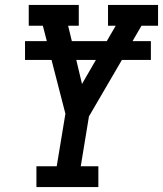

<svg xmlns="http://www.w3.org/2000/svg" viewBox="-20 -755 658 775"><path d="M127 0V-84H209L244 -296L188 -513H81V-589H169L153 -651H96V-735H298V-651H255L270 -589H411L447 -651H416V-735H618V-651H551L515 -589H589V-513H472L339 -285L306 -84H377V0ZM311 -416 367 -513H288Z"/></svg>

Font: Iosevka Etoile Medium Oblique
Style: Regular
Weight: 500
Italic angle: -9°
Designer: Belleve Invis
Foundry: Belleve Invis
Version: Version 15.5.2; ttfautohint (v1.8.4)